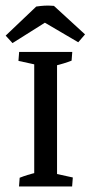

<svg xmlns="http://www.w3.org/2000/svg" viewBox="-39 -670 325 690"><path d="M84 -7.3V-476.6H166V-7.3ZM29.3 0 31.7 -31.2Q57.1 -41.5 93.8 -50.3L84 -13.7V-82H166V-13.7L157.7 -46.4L222.7 -32.2L220.2 0ZM220.7 -483.4 218.3 -452.1Q192.9 -441.9 156.2 -433.1L166 -469.7V-401.4H84V-469.7L92.3 -437L27.3 -451.2L29.8 -483.4ZM154.8 -648.9 266.6 -546.4 242.2 -518.1 92.3 -606ZM154.8 -648.9 150.9 -606.4 5.9 -515.1 -18.6 -542 91.3 -646.5Q107.9 -648.9 121.6 -649.7Q135.3 -650.4 154.8 -648.9Z"/></svg>

Font: Markazi Text
Style: Regular
Weight: 400
Designer: Borna Izadpanah (Arabic designer), Fiona Ross (Arabic design director) and Florian Runge (Latin designer)
Foundry: Borna Izadpanah and Florian Runge
Version: Version 1.000